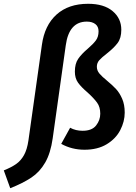

<svg xmlns="http://www.w3.org/2000/svg" viewBox="-107 -775 718 1013"><path d="M-87 124Q-47 108 -22 90.5Q3 73 19.5 43.5Q36 14 43 -34L114 -538Q128 -641 191 -698Q254 -755 358 -755Q441 -755 487 -716.5Q533 -678 533 -618Q533 -574 513.5 -548Q494 -522 456 -492Q430 -472 417 -457.5Q404 -443 404 -423Q404 -403 417.5 -387Q431 -371 458 -349Q487 -325 505.5 -305Q524 -285 537.5 -254Q551 -223 551 -181Q551 -134 527.5 -88.5Q504 -43 456 -14Q408 15 339 15Q272 15 216 -16L263 -101Q292 -85 329 -85Q378 -85 400 -113Q422 -141 422 -175Q422 -210 405.5 -233Q389 -256 355 -287Q322 -315 305 -338.5Q288 -362 288 -397Q288 -439 305.5 -464.5Q323 -490 356 -518Q385 -543 399 -562Q413 -581 413 -610Q413 -635 396 -648Q379 -661 351 -661Q257 -661 240 -536L171 -45Q160 33 131.5 82.5Q103 132 59 161.5Q15 191 -53 218Z"/></svg>

Font: FiraGO Medium
Style: Italic
Weight: 500
Italic angle: -8°
Designer: bBox Type GmbH
Foundry: bBox Type GmbH
Version: Version 1.001